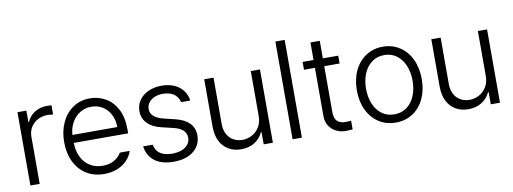

<svg xmlns="http://www.w3.org/2000/svg" viewBox="-59 -1032 3657 1368"><g transform="rotate(-10 1770.0 -348.0)"><path d="M71.3 -530.3H135.7V-448.2H140.6Q156.7 -488.8 196 -513.4Q235.4 -538.1 284.2 -538.1Q310.5 -538.1 318.4 -537.1V-469.7Q294.9 -473.6 279.3 -473.6Q239.3 -473.6 207.3 -456.5Q175.3 -439.5 157 -409.2Q138.7 -378.9 138.7 -340.8V0H71.3Z M361.8 -261.7Q361.8 -341.3 391.4 -404.3Q420.9 -467.3 474.1 -502.7Q527.3 -538.1 595.2 -538.1Q655.3 -538.1 707 -509.3Q758.8 -480.5 790.3 -421.4Q821.8 -362.3 821.8 -276.4V-245.1H428.2Q429.7 -185.5 451.7 -141.4Q473.6 -97.2 513.2 -73Q552.7 -48.8 605 -48.8Q655.3 -48.8 689.2 -69.8Q723.1 -90.8 739.7 -120.1H811Q799.3 -83 770.8 -53.2Q742.2 -23.4 699.7 -6.3Q657.2 10.7 605 10.7Q531.2 10.7 476.3 -23.7Q421.4 -58.1 391.6 -119.9Q361.8 -181.6 361.8 -261.7ZM753.4 -302.7Q753.4 -352.1 733.4 -392.1Q713.4 -432.1 677.5 -454.8Q641.6 -477.5 596.2 -477.5Q549.3 -477.5 512.2 -454.1Q475.1 -430.7 453.4 -390.6Q431.6 -350.6 428.7 -302.7Z M1112.8 -479.5Q1078.6 -479.5 1052 -467.8Q1025.4 -456.1 1010.5 -435.5Q995.6 -415 995.6 -389.6Q995.6 -327.6 1090.3 -304.7L1171.4 -285.2Q1305.2 -252 1305.2 -144.5Q1305.2 -99.1 1281.5 -64Q1257.8 -28.8 1213.1 -9Q1168.5 10.7 1106.9 10.7Q1022 10.7 971.4 -26.9Q920.9 -64.5 910.6 -134.8H980Q987.8 -91.8 1019.8 -69.8Q1051.8 -47.9 1106 -47.9Q1145.5 -47.9 1175.3 -59.3Q1205.1 -70.8 1221.4 -91.8Q1237.8 -112.8 1237.8 -140.6Q1237.8 -205.1 1146 -226.6L1064.9 -246.1Q998.5 -261.2 963.4 -297.6Q928.2 -334 928.2 -386.7Q928.2 -430.2 951.9 -464.6Q975.6 -499 1018.3 -518.6Q1061 -538.1 1115.7 -538.1Q1167 -537.6 1206.3 -520.3Q1245.6 -502.9 1269 -471.4Q1292.5 -439.9 1298.3 -398.4H1231.9Q1223.1 -437 1192.9 -458.3Q1162.6 -479.5 1112.8 -479.5Z M1759.3 -530.3H1825.7V0H1759.3V-87.9H1754.4Q1735.4 -45.4 1694.3 -19.3Q1653.3 6.8 1597.2 6.8Q1545.9 6.8 1506.3 -15.9Q1466.8 -38.6 1444.6 -82.3Q1422.4 -126 1422.4 -187.5V-530.3H1489.7V-192.4Q1489.7 -152.3 1505.9 -121.8Q1522 -91.3 1550.8 -74.5Q1579.6 -57.6 1616.7 -57.6Q1652.8 -57.6 1685.5 -75Q1718.3 -92.3 1738.8 -125.7Q1759.3 -159.2 1759.3 -205.1Z M2035.6 0H1968.3V-707H2035.6Z M2392.1 -473.6H2280.8V-141.6Q2280.8 -94.7 2302.2 -75.2Q2323.7 -55.7 2357.9 -55.7L2382.3 -56.6Q2390.1 -57.6 2401.9 -57.6V4.9Q2369.6 7.8 2352.1 7.8Q2316.4 7.8 2284.4 -7.6Q2252.4 -22.9 2232.9 -53Q2213.4 -83 2213.4 -125V-473.6H2134.3V-530.3H2213.4V-657.2H2280.8V-530.3H2392.1Z M2479.5 -262.7Q2479.5 -343.3 2509.3 -405.8Q2539.1 -468.3 2592.8 -503.2Q2646.5 -538.1 2714.8 -538.1Q2783.2 -538.1 2836.7 -503.2Q2890.1 -468.3 2919.7 -405.8Q2949.2 -343.3 2949.2 -262.7Q2949.2 -182.6 2919.7 -120.4Q2890.1 -58.1 2836.7 -23.7Q2783.2 10.7 2714.8 10.7Q2646 10.7 2592.5 -23.7Q2539.1 -58.1 2509.3 -120.4Q2479.5 -182.6 2479.5 -262.7ZM2882.8 -262.7Q2882.8 -321.8 2863 -370.8Q2843.3 -419.9 2805.2 -448.7Q2767.1 -477.5 2714.8 -477.5Q2662.1 -477.5 2623.8 -448.7Q2585.4 -419.9 2565.7 -370.8Q2545.9 -321.8 2545.9 -262.7Q2545.9 -203.6 2565.7 -154.8Q2585.4 -106 2623.8 -77.4Q2662.1 -48.8 2714.8 -48.8Q2767.1 -48.8 2805.2 -77.4Q2843.3 -106 2863 -154.8Q2882.8 -203.6 2882.8 -262.7Z M3402.3 -530.3H3468.8V0H3402.3V-87.9H3397.5Q3378.4 -45.4 3337.4 -19.3Q3296.4 6.8 3240.2 6.8Q3189 6.8 3149.4 -15.9Q3109.9 -38.6 3087.6 -82.3Q3065.4 -126 3065.4 -187.5V-530.3H3132.8V-192.4Q3132.8 -152.3 3148.9 -121.8Q3165 -91.3 3193.8 -74.5Q3222.7 -57.6 3259.8 -57.6Q3295.9 -57.6 3328.6 -75Q3361.3 -92.3 3381.8 -125.7Q3402.3 -159.2 3402.3 -205.1Z"/></g></svg>

Font: Pretendard Light
Style: Regular
Weight: 300
Designer: Base glyphs from Inter by Rasmus Andersson; Hangeul glyphs from Noto Sans CJK(Source Han Sans) by Jang Soo-young and Kan
Foundry: Kil Hyung-jin
Version: Version 1.309